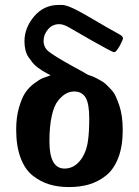

<svg xmlns="http://www.w3.org/2000/svg" viewBox="-20 -739 559 770"><path d="M44.9 -219.2Q44.9 -268.1 55.9 -306.6Q66.9 -345.2 81.1 -366.7Q95.2 -388.2 117.2 -404.5Q139.2 -420.9 152.1 -426Q165 -431.2 183.1 -437Q181.2 -438 169.7 -444.1Q158.2 -450.2 151.1 -454.6Q144 -459 131.6 -468Q119.1 -477.1 111.1 -487.1Q103 -497.1 94.5 -509.5Q85.9 -522 82 -538.6Q78.1 -555.2 78.1 -573.2Q78.1 -627.4 116.9 -673.3Q155.8 -719.2 215.8 -719.2Q223.6 -719.2 229.2 -719.2Q234.9 -719.2 242.9 -717Q251 -714.8 256.1 -712.9Q261.2 -710.9 273.2 -705.6Q285.2 -700.2 293.5 -695.6Q301.8 -690.9 320.8 -680.4Q339.8 -669.9 355.5 -660.4Q371.1 -650.9 401.6 -633.5Q432.1 -616.2 459 -601.1Q473.1 -593.3 473.1 -586.2Q473.1 -579.1 461.7 -558.1Q450.2 -537.1 441.9 -530.8L436 -529.8Q427.2 -531.7 341.8 -580.1Q292 -608.9 258.8 -627.9Q234.9 -642.1 217.8 -642.1Q189.9 -642.1 172.4 -621.1Q154.8 -600.1 154.8 -575.2Q154.8 -549.3 174.8 -532.7Q194.8 -516.1 270 -474.1Q309.1 -453.1 333 -439Q334 -439 346.9 -434.1Q359.9 -429.2 365.5 -426Q371.1 -422.9 384.5 -415.5Q397.9 -408.2 406 -400.1Q414.1 -392.1 425.5 -380.1Q437 -368.2 444.1 -352.5Q451.2 -336.9 458 -317.4Q464.8 -297.9 468.5 -272.5Q472.2 -247.1 472.2 -216.8Q472.2 -151.9 454.1 -105.5Q436 -59.1 404.5 -34.4Q373 -9.8 336.9 0.7Q300.8 11.2 256.8 11.2Q213.9 11.2 178.5 0.7Q143.1 -9.8 111.6 -34.4Q80.1 -59.1 62.5 -106.2Q44.9 -153.3 44.9 -219.2ZM178.2 -171.9Q178.2 -63 238.8 -63Q274.9 -63 300.5 -94Q326.2 -125 333 -175.8Q337.9 -210 337.9 -264.2Q337.9 -324.2 323 -348.1Q308.1 -372.1 277.8 -372.1Q260.7 -372.1 245.4 -364Q230 -356 213.4 -335.9Q196.8 -315.9 187.5 -273.9Q178.2 -231.9 178.2 -171.9Z"/></svg>

Font: CMU Sans Serif
Style: Bold
Weight: 700
Version: Version 0.7.0